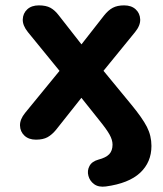

<svg xmlns="http://www.w3.org/2000/svg" viewBox="-20 -519 612 722"><path d="M378 182.2Q350.8 185.8 334.1 173.6Q317.5 161.5 312.4 142.1Q307.2 122.8 316.4 105.4Q325.5 88 350.2 81.2Q378.2 74 390.8 60.8Q403.2 47.5 403.2 24.8Q403.2 7.2 391.8 -13.2Q380.2 -33.8 353.8 -66.2L260.5 -183.2H311.5L191.2 -31.5Q176 -12.8 159 -3.2Q142 6.2 115.2 6.2Q88.2 6.2 72 -8.9Q55.8 -24 55.2 -47.1Q54.8 -70.2 74.2 -94.2L230.8 -285.5V-219.5L85 -398.2Q64.8 -423.2 65.6 -446.2Q66.5 -469.2 82.6 -484Q98.8 -498.8 126 -498.8Q152.8 -498.8 169.5 -489.8Q186.2 -480.8 201.2 -461L311.5 -320H261.2L371.5 -461Q387.2 -480.8 404.2 -489.8Q421.2 -498.8 446.8 -498.8Q474 -498.8 490.1 -484Q506.2 -469.2 507.2 -446.2Q508.2 -423.2 487.8 -398.2L342.5 -220V-285.2L473.5 -126Q515.2 -75.5 532.4 -42Q549.5 -8.5 549.5 29.8Q549.5 91 506.9 130.8Q464.2 170.5 378 182.2Z"/></svg>

Font: Nunito ExtraLight
Style: Regular
Weight: 200
Designer: Vernon Adams
Foundry: Vernon Adams
Version: Version 3.602;April 4, 2023;FontCreator 14.0.0.2856 64-bit